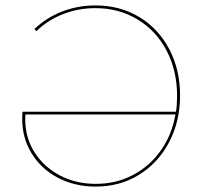

<svg xmlns="http://www.w3.org/2000/svg" viewBox="-20 -683 746 708"><path d="M644 -331Q644 -236 604 -159.5Q564 -83 493.5 -39Q423 5 333 5Q256 5 194.5 -27Q133 -59 97.5 -116Q62 -173 62 -243Q62 -261 63 -271H629Q633 -296 633 -329Q633 -422 594.5 -496Q556 -570 487 -611.5Q418 -653 332 -653Q269 -653 212.5 -631Q156 -609 114 -568L107 -576Q151 -618 209 -640.5Q267 -663 332 -663Q422 -663 493 -620.5Q564 -578 604 -502Q644 -426 644 -331ZM627 -261H74Q73 -256 73 -243Q73 -175 107.5 -121Q142 -67 201 -36Q260 -5 333 -5Q408 -5 470 -37.5Q532 -70 573 -128Q614 -186 627 -261Z"/></svg>

Font: Ysabeau Infant Hairline
Style: Regular
Weight: 100
Designer: Christian Thalmann (Catharsis Fonts)
Version: Version 0.003